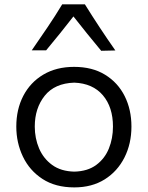

<svg xmlns="http://www.w3.org/2000/svg" viewBox="-20 -836 667 868"><path d="M315.9 11.2Q230.5 11.2 171.9 -27.1Q113.3 -65.4 83.5 -128.2Q53.7 -190.9 53.7 -263.7Q53.7 -341.8 85.4 -402.8Q117.2 -463.9 176 -498.8Q234.9 -533.7 314.9 -533.7Q397.5 -533.7 455.3 -498Q513.2 -462.4 543.7 -401.4Q574.2 -340.3 574.2 -263.7Q574.2 -186.5 542.7 -124Q511.2 -61.5 453.4 -25.1Q395.5 11.2 315.9 11.2ZM315.9 -60.1Q376 -61.5 414.8 -90.1Q453.6 -118.7 472.2 -164.6Q490.7 -210.4 490.7 -263.7Q490.7 -351.6 445.1 -405.3Q399.4 -459 315.9 -462.4Q227.1 -459.5 182.1 -403.1Q137.2 -346.7 137.2 -263.7Q137.2 -210.9 156.7 -165Q176.3 -119.1 215.8 -90.3Q255.4 -61.5 315.9 -60.1ZM437.5 -606.4Q405.3 -645 373.8 -684.1Q342.3 -723.1 312 -761.7Q282.2 -723.6 251.5 -685.3Q220.7 -647 188.5 -608.4H123.5Q159.7 -660.6 194.8 -712.6Q230 -764.6 261.2 -816.4H363.8Q396 -764.6 430.4 -712.4Q464.8 -660.2 501.5 -607.9Z"/></svg>

Font: Pinar DS4-Regular
Style: Regular
Weight: 400
Designer: Amin Abedi
Version: Version 2.000